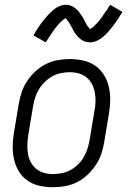

<svg xmlns="http://www.w3.org/2000/svg" viewBox="-20 -775 540 803"><path d="M202 8Q173 8 145.5 2Q118 -4 96 -19Q74 -34 60 -56.5Q46 -79 39.5 -105.5Q33 -132 33 -160.5Q33 -189 38 -218L58 -338Q62 -363 70 -387.5Q78 -412 92.5 -434.5Q107 -457 127.5 -476Q148 -495 172 -507Q196 -519 221 -523.5Q246 -528 271 -528Q300 -528 327.5 -522Q355 -516 377 -501Q399 -486 413.5 -463.5Q428 -441 434.5 -414.5Q441 -388 441 -359.5Q441 -331 436 -302L416 -182Q412 -157 404 -132.5Q396 -108 381 -85.5Q366 -63 346 -44Q326 -25 302 -13Q278 -1 252.5 3.5Q227 8 202 8ZM202 -47Q220 -47 239.5 -51Q259 -55 276 -64.5Q293 -74 307.5 -88.5Q322 -103 331.5 -120Q341 -137 346.5 -155Q352 -173 355 -191L375 -311Q379 -331 379.5 -350.5Q380 -370 376.5 -388.5Q373 -407 364.5 -423.5Q356 -440 341.5 -451.5Q327 -463 309 -468Q291 -473 271 -473Q253 -473 234 -469Q215 -465 198 -455.5Q181 -446 166.5 -431.5Q152 -417 142 -400Q132 -383 126.5 -365Q121 -347 118 -329L98 -209Q95 -189 94.5 -169.5Q94 -150 97 -131.5Q100 -113 109 -96.5Q118 -80 132 -68.5Q146 -57 164 -52Q182 -47 202 -47ZM356 -598Q346 -598 336.5 -601Q327 -604 319.5 -609.5Q312 -615 305.5 -622Q299 -629 293.5 -637Q288 -645 284.5 -652.5Q281 -660 275.5 -669.5Q270 -679 264.5 -686Q259 -693 255 -699Q253 -699 250 -696.5Q247 -694 243.5 -691.5Q240 -689 236.5 -685.5Q233 -682 231 -680Q229 -678 226.5 -675.5Q224 -673 222 -670.5Q220 -668 218 -665.5Q216 -663 213.5 -660Q211 -657 208.5 -654Q206 -651 204 -647.5Q202 -644 199.5 -640.5Q197 -637 194.5 -633Q192 -629 189 -625Q186 -621 183 -616.5Q180 -612 177.5 -607.5Q175 -603 171 -598L120 -627Q130 -645 140 -660Q150 -675 160 -687.5Q170 -700 178.5 -709.5Q187 -719 199 -730Q211 -741 226 -748Q241 -755 256 -755Q263 -755 269 -753.5Q275 -752 280.5 -749.5Q286 -747 291.5 -743Q297 -739 301.5 -735Q306 -731 310 -726Q314 -721 317.5 -715.5Q321 -710 324.5 -705Q328 -700 330.5 -694.5Q333 -689 336.5 -682.5Q340 -676 343 -670.5Q346 -665 350 -661.5Q354 -658 356 -653Q358 -654 361.5 -656Q365 -658 368 -660.5Q371 -663 375 -667Q379 -671 380.5 -673Q382 -675 384.5 -677Q387 -679 389 -681.5Q391 -684 393 -686.5Q395 -689 397.5 -692Q400 -695 402.5 -698Q405 -701 407 -704.5Q409 -708 411.5 -711.5Q414 -715 416.5 -719Q419 -723 422.5 -727Q426 -731 428.5 -735.5Q431 -740 434 -745Q437 -750 441 -755L492 -725Q481 -707 471 -692Q461 -677 451.5 -665Q442 -653 433.5 -643Q425 -633 412.5 -622Q400 -611 385.5 -604.5Q371 -598 356 -598Z"/></svg>

Font: Iosevka Curly Light
Style: Italic
Weight: 300
Italic angle: -9°
Monospace: yes
Designer: Belleve Invis
Foundry: Belleve Invis
Version: Version 22.1.2; ttfautohint (v1.8.4)